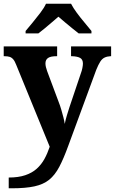

<svg xmlns="http://www.w3.org/2000/svg" viewBox="-20 -786 619 1035"><path d="M27 171Q79 171 116 158.5Q153 146 178 123.5Q203 101 219.5 71Q236 41 248 5L68 -435Q60 -456 51.5 -466Q43 -476 32 -479.5Q21 -483 4 -483H0V-536H288V-483H284Q253 -483 239 -473.5Q225 -464 225 -444Q225 -435 227.5 -424.5Q230 -414 234 -403L296 -237Q304 -217 310.5 -194.5Q317 -172 322 -152.5Q327 -133 329 -118Q334 -143 341 -165.5Q348 -188 354 -207L417 -394Q421 -404 424 -419Q427 -434 427 -443Q427 -465 412.5 -473.5Q398 -482 368 -483H363V-536H579V-483H575Q557 -482 543.5 -475.5Q530 -469 520 -453Q510 -437 499 -410L348 0Q323 69 299.5 113.5Q276 158 245 183Q214 208 166 218.5Q118 229 44 229H27ZM118 -619Q134 -638 155.5 -664Q177 -690 197.5 -717Q218 -744 228 -766H363Q374 -744 394 -717Q414 -690 436 -664Q458 -638 473 -619V-606H404Q390 -617 370 -633Q350 -649 330 -666Q310 -683 295 -696Q280 -683 260 -666Q240 -649 221 -633Q202 -617 187 -606H118Z"/></svg>

Font: Noto Serif Khmer
Style: Bold
Weight: 700
Version: Version 2.003